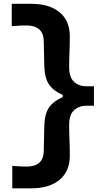

<svg xmlns="http://www.w3.org/2000/svg" viewBox="-20 -869 536 1022"><path d="M45.4 133.3V14.2Q71.3 16.1 92 16.8Q112.8 17.6 127.4 17.6Q211.4 14.6 212.9 -64.5L215.8 -200.2Q218.3 -265.1 241.9 -298.3Q265.6 -331.5 314 -352.1V-363.8Q265.6 -384.3 241.9 -418Q218.3 -451.7 215.8 -515.1L212.9 -650.4Q211.4 -730 127.4 -733.4Q113.3 -733.4 92 -732.9Q70.8 -732.4 42.5 -730V-848.6H148.9Q241.7 -848.6 296.6 -804Q351.6 -759.3 351.6 -675.8Q351.6 -634.3 349.9 -593.3Q348.1 -552.2 348.1 -510.3Q348.1 -457 374.5 -433.3Q400.9 -409.7 438.5 -409.7H480V-306.2H438.5Q400.9 -306.2 374.5 -282.5Q348.1 -258.8 348.1 -205.6Q348.1 -164.1 349.9 -122.8Q351.6 -81.5 351.6 -40Q351.6 43.5 296.6 88.4Q241.7 133.3 148.9 133.3Z"/></svg>

Font: Pinar-FD SemiBold
Style: Regular
Weight: 600
Designer: Amin Abedi
Version: Version 2.000